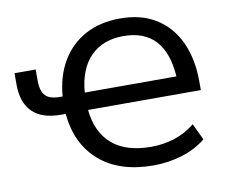

<svg xmlns="http://www.w3.org/2000/svg" viewBox="-79 -813 1099 922"><g transform="rotate(-10 470.5 -352.5)"><path d="M599 9Q433 9 336 -75Q239 -159 225 -308H202Q109 -308 63 -354Q17 -400 17 -487V-543H120V-490Q120 -437 141.5 -415Q163 -393 211 -393H225Q233 -491 275.5 -563Q318 -635 390.5 -674.5Q463 -714 561 -714Q665 -714 737 -668.5Q809 -623 846.5 -541Q884 -459 884 -349V-308H334Q345 -198 412.5 -139.5Q480 -81 603 -81Q661 -81 715.5 -98Q770 -115 817 -153L855 -73Q807 -33 739 -12Q671 9 599 9ZM562 -628Q462 -628 402 -567.5Q342 -507 333 -393H780Q764 -628 562 -628Z"/></g></svg>

Font: Nunito Sans SemiBold
Style: Regular
Weight: 600
Designer: Vernon Adams
Foundry: Vernon Adams
Version: Version 3.101; ttfautohint (v1.8.4.7-5d5b);gftools[0.9.27]